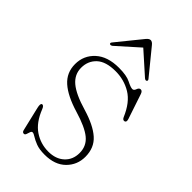

<svg xmlns="http://www.w3.org/2000/svg" viewBox="-196 -697 779 779"><g transform="rotate(45 194.0 -307.0)"><path d="M216 -10.5Q258.5 -10.5 284.2 -34.2Q310 -58 310 -96.5Q310 -136.5 280 -161Q250 -185.5 182.5 -205.5Q112.5 -226.5 77 -258Q41.5 -289.5 41.5 -338.5Q41.5 -388 77.5 -421Q113.5 -454 178.5 -454Q222.5 -454 245 -442.5Q267.5 -431 277.5 -431Q286 -431 290 -442.8Q294 -454.5 303 -454.5Q311.5 -454.5 316 -442L352 -334.5Q357 -319.5 348.5 -316.5Q339 -313.5 333.5 -325.5Q308 -386 267.8 -410.2Q227.5 -434.5 178.5 -434.5Q123 -434.5 96.2 -409.5Q69.5 -384.5 69.5 -345.5Q69.5 -307 100.5 -281Q131.5 -255 200 -235Q269 -214.5 303.2 -184Q337.5 -153.5 337.5 -102Q337.5 -55.5 305 -23.2Q272.5 9 214 9Q183.5 9 164.2 1.5Q145 -6 133.5 -13.5Q122 -21 116 -21Q110.5 -21 108 -13.8Q105.5 -6.5 103 1Q100.5 8.5 94.5 8.5Q86.5 8.5 84 -1L59.5 -104.5Q54.5 -126 61.5 -128.5Q70.5 -131.5 77 -114.5Q98.5 -59.5 135 -35Q171.5 -10.5 216 -10.5ZM295 -496Q290.5 -492.5 283 -498.5L190 -581.5L97 -498.5Q89.5 -493 85 -496Q79.5 -499.5 86 -507L172 -613Q181.5 -624.5 190 -624.5Q199 -624.5 208 -613L294.5 -507Q300.5 -500 295 -496Z"/></g></svg>

Font: Fraunces 72pt Soft Thin
Style: Regular
Weight: 100
Version: Version 1.000;[b76b70a41]